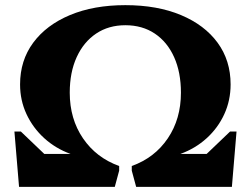

<svg xmlns="http://www.w3.org/2000/svg" viewBox="-20 -726 975 746"><path d="M54 0 36 -215H61L152 -128H254Q196 -149 152 -189Q108 -229 83 -282.5Q58 -336 58 -398Q58 -491 109 -560Q160 -629 252 -667.5Q344 -706 467 -706Q591 -706 683 -667.5Q775 -629 825.5 -560Q876 -491 876 -398Q876 -336 851.5 -282.5Q827 -229 783 -189Q739 -149 681 -128H783L874 -215H899L881 0H509L492 -63V-81Q581 -113 632 -188.5Q683 -264 683 -366Q683 -445 656.5 -504Q630 -563 581.5 -595.5Q533 -628 467 -628Q402 -628 353.5 -595.5Q305 -563 278 -504Q251 -445 251 -366Q251 -264 302.5 -188.5Q354 -113 443 -81V-63L426 0Z"/></svg>

Font: Platypi
Style: Bold
Weight: 700
Designer: David Sargent
Foundry: Bolt Cutter Type
Version: Version 1.200; ttfautohint (v1.8.4.7-5d5b)